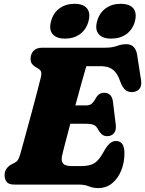

<svg xmlns="http://www.w3.org/2000/svg" viewBox="-20 -944 743 982"><path d="M382 0H54.5Q24 0 13.8 -13.8Q3.5 -27.5 3.5 -48Q3.5 -68 14.2 -82.2Q25 -96.5 39.5 -103.5L55 -111.5Q66 -117 71.8 -126.2Q77.5 -135.5 84 -157Q89.5 -177.5 99.8 -214.2Q110 -251 122.2 -296Q134.5 -341 147 -387.5Q159.5 -434 170.2 -475.2Q181 -516.5 188 -545Q193.5 -566.5 190.2 -576.2Q187 -586 178 -591.5L164 -600Q152.5 -606.5 144.5 -616.2Q136.5 -626 136.5 -643Q136.5 -668 151.5 -684Q166.5 -700 196 -700H518Q553.5 -700 577.8 -709Q602 -718 626 -718Q673 -718 681.5 -663L701.5 -534Q705.5 -508 695.2 -492.5Q685 -477 664.5 -474Q641 -470 623.8 -482Q606.5 -494 593 -532.5Q580.5 -569.5 557.5 -587.5Q534.5 -605.5 496.5 -605.5H421.5Q413.5 -578.5 398 -523.5Q382.5 -468.5 365.5 -405H422Q436 -405 446.2 -411.5Q456.5 -418 469.5 -441Q478.5 -457 489 -463.2Q499.5 -469.5 512.5 -469.5Q532.5 -469.5 543.8 -457.5Q555 -445.5 557.5 -425L572 -307Q575.5 -276.5 562.5 -262Q549.5 -247.5 528 -247.5Q511.5 -247.5 501 -256.8Q490.5 -266 483.5 -278.5Q473 -300 458.8 -305.5Q444.5 -311 418 -311H339.5Q324.5 -254 312.5 -208.2Q300.5 -162.5 296.5 -143Q292.5 -120.5 303 -107.5Q313.5 -94.5 348 -94.5H389.5Q421.5 -94.5 442.2 -100.5Q463 -106.5 478.8 -122.8Q494.5 -139 511.5 -170Q540 -223 572.5 -223Q616.5 -223 616.5 -161Q616.5 -112.5 600 -71.8Q583.5 -31 553.2 -6.5Q523 18 481.5 18Q457 18 434.8 9Q412.5 0 382 0ZM313 -746.5Q268.5 -746.5 249 -769.5Q229.5 -792.5 241 -835Q252 -877.5 284 -901Q316 -924.5 361 -924.5Q406 -924.5 425 -901Q444 -877.5 432.5 -835Q421.5 -793.5 389.8 -770Q358 -746.5 313 -746.5ZM549 -746.5Q504.5 -746.5 484.8 -769.5Q465 -792.5 476.5 -835Q488 -877.5 520 -901Q552 -924.5 596.5 -924.5Q643 -924.5 662 -901Q681 -877.5 670 -835Q659 -793.5 627 -770Q595 -746.5 549 -746.5Z"/></svg>

Font: Fraunces 72pt S100 Black
Style: Italic
Weight: 900
Italic angle: -16°
Version: Version 1.000; ttfautohint (v1.8.3)